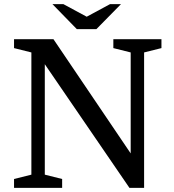

<svg xmlns="http://www.w3.org/2000/svg" viewBox="-20 -910 841 930"><path d="M447 -769 566 -890H513L400 -829L287 -890H234L352 -769ZM48 -43V0H281V-43L197 -64V-599L607 0H678V-656L762 -677V-720H529V-677L613 -656V-167L239 -720H48V-677L132 -656V-64Z"/></svg>

Font: Domine
Style: Regular
Weight: 400
Designer: Pablo Impallari, Rodrigo Fuenzalida, Brenda Gallo
Foundry: Pablo Impallari, Rodrigo Fuenzalida, Brenda Gallo
Version: Version 2.000